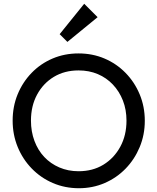

<svg xmlns="http://www.w3.org/2000/svg" viewBox="-20 -987 834 1017"><path d="M398 10Q324 10 260 -17.5Q196 -45 148 -94.5Q100 -144 73.5 -209Q47 -274 47 -348Q47 -423 73.5 -487.5Q100 -552 147.5 -601Q195 -650 258.5 -677Q322 -704 396 -704Q470 -704 533.5 -677Q597 -650 645 -601Q693 -552 720 -487Q747 -422 747 -347Q747 -273 720 -208Q693 -143 645.5 -94Q598 -45 534.5 -17.5Q471 10 398 10ZM396 -80Q471 -80 527.5 -114.5Q584 -149 617 -209.5Q650 -270 650 -348Q650 -406 631 -454.5Q612 -503 578 -539Q544 -575 498 -594.5Q452 -614 396 -614Q322 -614 265.5 -580Q209 -546 176.5 -486Q144 -426 144 -348Q144 -290 162.5 -240.5Q181 -191 214.5 -155.5Q248 -120 294.5 -100Q341 -80 396 -80ZM337 -765 296 -806 426 -967 497 -896Z"/></svg>

Font: Outfit Thin
Style: Regular
Weight: 400
Version: Version 1.100;gftools[0.9.27]